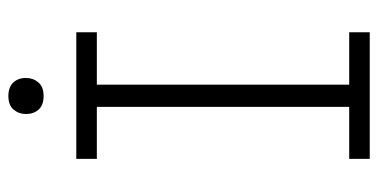

<svg xmlns="http://www.w3.org/2000/svg" viewBox="-242 -660 902 458"><g transform="rotate(-90 209.0 -431.0)"><path d="M59 0V-49H183V-651H59V-700H361V-651H236V-49H361V0ZM209 -778Q187 -778 176.5 -790Q166 -802 166 -820Q166 -837 176.5 -849.5Q187 -862 209 -862Q230 -862 241 -850.5Q252 -839 252 -820Q252 -803 241.5 -790.5Q231 -778 209 -778Z"/></g></svg>

Font: Readex Pro ExtraLight
Style: Regular
Weight: 200
Designer: Bonnie Shaver-Troup, Thomas Jockin
Foundry: Lexend
Version: Version 1.203; ttfautohint (v1.8.3)